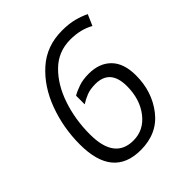

<svg xmlns="http://www.w3.org/2000/svg" viewBox="-159 -642 754 754"><g transform="rotate(-45 217.5 -265.5)"><path d="M192 10Q284 10 335 -55.5Q386 -121 386 -211Q386 -278 352 -312.5Q318 -347 259 -347Q227 -347 203.5 -339Q180 -331 163 -321V-273Q180 -284 200 -292Q220 -300 249 -300Q331 -300 331 -206Q331 -134 293.5 -85.5Q256 -37 198 -37Q94 -37 94 -175Q94 -257 118.5 -329.5Q143 -402 189.5 -447.5Q236 -493 303 -493Q360 -493 402 -469L422 -515Q400 -526 371.5 -533.5Q343 -541 305 -541Q219 -541 159.5 -488Q100 -435 69 -351Q38 -267 38 -175Q38 10 192 10Z"/></g></svg>

Font: Noto Sans Display SemiCondensed Light
Style: Italic
Weight: 300
Width: 4
Italic angle: -12°
Designer: Monotype Design Team
Foundry: Monotype Imaging Inc.
Version: Version 1.900